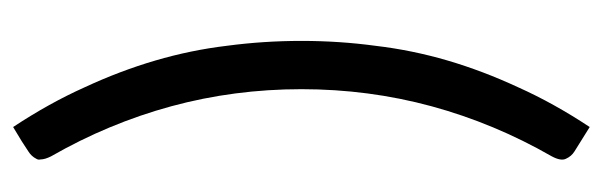

<svg xmlns="http://www.w3.org/2000/svg" viewBox="-348 -468 962 307"><g transform="rotate(90 133.5 -314.0)"><path d="M122.1 -314.5Q122.1 -207 149.4 -106.4Q176.8 -5.9 229.5 85.9Q234.4 95.7 234.4 102.5Q235.4 106.4 233.4 109.4Q229.5 117.2 221.7 122.1Q209 130.9 182.6 146.5Q144.5 88.9 119.1 32.2Q92.8 -24.4 76.2 -81.1Q59.6 -137.7 52.7 -195.3Q44.9 -253.9 44.9 -314.5Q44.9 -375 52.7 -432.6Q59.6 -491.2 76.2 -547.9Q92.8 -604.5 119.1 -661.1Q144.5 -717.8 182.6 -775.4Q195.3 -767.6 221.7 -751Q229.5 -746.1 233.4 -737.3Q237.3 -729.5 229.5 -714.8Q176.8 -623 149.4 -522.5Q122.1 -421.9 122.1 -314.5Z"/></g></svg>

Font: Lato
Style: Regular
Weight: 400
Designer: Lukasz Dziedzic with Adam Twardoch and Botio Nikoltchev
Version: Version 2.015; 2015-08-06; http://www.latofonts.com/